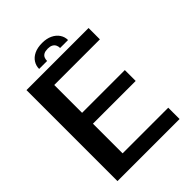

<svg xmlns="http://www.w3.org/2000/svg" viewBox="-227 -899 1007 1007"><g transform="rotate(-45 276.0 -396.0)"><path d="M40 0H500.5V-84H162V-304H479V-384.5H162V-591H500.5V-675H40ZM273 -792Q238 -792 214 -780.5Q190 -769 177.8 -749.5Q165.5 -730 165.5 -706.5H224.5Q224.5 -719.5 229 -729.2Q233.5 -739 244 -744.5Q254.5 -750 273 -750Q289.5 -750 300 -744.5Q310.5 -739 315.8 -729.2Q321 -719.5 321 -706.5H380Q380 -730 367 -749.5Q354 -769 330 -780.5Q306 -792 273 -792Z"/></g></svg>

Font: Anybody Thin Medium
Style: Regular
Weight: 500
Version: Version 1.113;gftools[0.9.25]